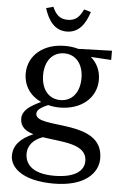

<svg xmlns="http://www.w3.org/2000/svg" viewBox="-64 -773 693 1077"><g transform="rotate(5 283.0 -235.0)"><path d="M276 -211C211 -211 168 -262 168 -343C168 -423 211 -474 276 -474C341 -474 384 -423 384 -343C384 -262 341 -211 276 -211ZM33 123C33 191 106 259 279 259C451 259 528 181 528 96C528 -131 149 -32 149 -124C149 -142 166 -158 211 -177C231 -172 253 -169 276 -169C398 -169 482 -241 482 -343C482 -394 461 -437 426 -467L541 -460V-512L351 -506C328 -513 303 -516 276 -516C155 -516 70 -445 70 -343C70 -274 108 -219 170 -191C108 -162 67 -134 67 -89C67 -43 98 -20 143 -7C69 24 33 67 33 123ZM114 104C114 59 145 23 197 5C306 23 446 19 446 118C446 175 392 215 278 215C148 215 114 157 114 104ZM152 -718 192 -729C210 -689 231 -663 278 -663C325 -663 346 -689 365 -729L404 -718C383 -651 347 -597 278 -597C209 -597 173 -651 152 -718Z"/></g></svg>

Font: LT Superior Serif Medium
Style: Regular
Weight: 500
Designer: Daniel Lyons
Foundry: LyonsType
Version: Version 2.120;FEAKit 1.0